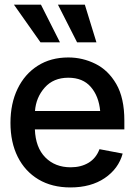

<svg xmlns="http://www.w3.org/2000/svg" viewBox="-20 -802 583 833"><path d="M285.6 11.2Q205.1 11.2 146.7 -23.7Q88.4 -58.6 56.9 -121.6Q25.4 -184.6 25.4 -269Q25.4 -353 56.4 -417Q87.4 -481 143.8 -516.8Q200.2 -552.7 276.4 -552.7Q338.4 -552.7 394 -525.1Q449.7 -497.6 484.6 -437.3Q519.5 -377 519.5 -278.8V-240.7H131.3Q134.3 -161.6 176.8 -118.9Q219.2 -76.2 286.6 -76.2Q331.5 -76.2 364.3 -95.9Q397 -115.7 411.6 -154.8L512.2 -135.7Q494.1 -69.8 434.3 -29.3Q374.5 11.2 285.6 11.2ZM276.4 -464.8Q211.9 -464.8 174.1 -422.1Q136.2 -379.4 131.8 -320.3H414.6Q408.7 -384.8 374 -424.8Q339.4 -464.8 276.4 -464.8ZM155.8 -618.2 40.5 -781.7H157.7L240.2 -618.2ZM314.5 -618.2 231.4 -781.7H348.1L398.4 -618.2Z"/></svg>

Font: Inter Tight Medium
Style: Regular
Weight: 500
Designer: Rasmus Andersson
Foundry: rsms
Version: Version 3.004; ttfautohint (v1.8.4.7-5d5b)